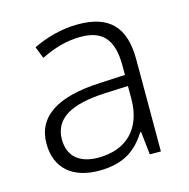

<svg xmlns="http://www.w3.org/2000/svg" viewBox="-87 -625 709 720"><g transform="rotate(-15 268.0 -265.5)"><path d="M276 -541C212 -541 151 -523 101 -499L119 -453C170 -478 219 -493 274 -493C355 -493 398 -454 398 -349V-312L301 -307C135 -300 47 -245 47 -139C47 -43 110 10 212 10C311 10 360 -30 398 -90H401L411 0H454V-358C454 -485 396 -541 276 -541ZM308 -265 398 -269V-217C397 -105 333 -38 222 -38C150 -38 107 -73 107 -139C107 -219 173 -259 308 -265Z"/></g></svg>

Font: Noto Sans Gujarati UI Light
Style: Regular
Weight: 300
Designer: Jelle Bosma - Monotype Design Team, Universal Thirst
Foundry: Monotype Imaging Inc.
Version: Version 2.106